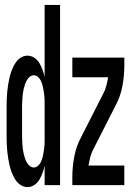

<svg xmlns="http://www.w3.org/2000/svg" viewBox="-20 -755 540 783"><path d="M92 8Q77 8 64 -0.5Q51 -9 42.5 -22.5Q34 -36 28.5 -50Q23 -64 19.5 -78.5Q16 -93 13.5 -108.5Q11 -124 9.5 -139Q8 -154 7.5 -169.5Q7 -185 7 -200V-320Q7 -335 7.5 -350.5Q8 -366 9.5 -381Q11 -396 13.5 -411.5Q16 -427 19.5 -441.5Q23 -456 28.5 -470Q34 -484 42.5 -497.5Q51 -511 64 -519.5Q77 -528 92 -528Q107 -528 120 -519.5Q133 -511 141 -497Q149 -483 154 -469Q159 -455 162 -441V-735H225V0H162V-79Q159 -65 154 -51Q149 -37 141 -23Q133 -9 120 -0.5Q107 8 92 8ZM118 -72Q127 -72 134.5 -78.5Q142 -85 146 -93Q150 -101 152.5 -109.5Q155 -118 156.5 -127Q158 -136 159.5 -145Q161 -154 161.5 -163.5Q162 -173 162 -182Q162 -191 162 -200V-320Q162 -329 162 -338Q162 -347 161.5 -356.5Q161 -366 159.5 -375Q158 -384 156.5 -393Q155 -402 152.5 -410.5Q150 -419 146 -427Q142 -435 134.5 -441.5Q127 -448 118 -448Q109 -448 101.5 -442Q94 -436 89.5 -428Q85 -420 82 -411Q79 -402 77 -393.5Q75 -385 73.5 -375.5Q72 -366 71.5 -357Q71 -348 70.5 -338.5Q70 -329 70 -320V-200Q70 -191 70.5 -181.5Q71 -172 71.5 -163Q72 -154 73.5 -144.5Q75 -135 77 -126.5Q79 -118 82 -109Q85 -100 89.5 -92Q94 -84 101.5 -78Q109 -72 118 -72ZM275 0V-33Q275 -75 283 -117Q291 -159 311 -196L400 -371Q409 -387 413.5 -404.5Q418 -422 421 -440H275V-520H487V-488Q487 -445 479 -403Q471 -361 451 -324L362 -149Q353 -133 348.5 -115.5Q344 -98 341 -80H487V0Z"/></svg>

Font: Iosevka Curly Medium
Style: Regular
Weight: 500
Monospace: yes
Designer: Belleve Invis
Foundry: Belleve Invis
Version: Version 22.1.2; ttfautohint (v1.8.4)